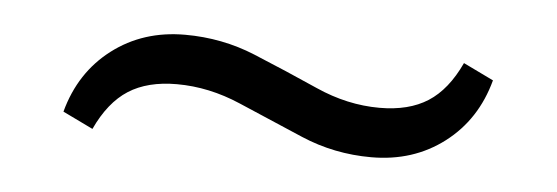

<svg xmlns="http://www.w3.org/2000/svg" viewBox="-25 -439 569 196"><g transform="rotate(5 259.0 -341.0)"><path d="M359 -287Q321 -287 287 -301.5Q253 -316 220.5 -330Q188 -344 155 -344Q125 -344 105.5 -331.5Q86 -319 73 -291L42 -306Q53 -347 84.5 -371Q116 -395 159 -395Q197 -395 231 -381Q265 -367 297.5 -352.5Q330 -338 363 -338Q393 -338 412.5 -350.5Q432 -363 445 -391L476 -376Q465 -335 433.5 -311Q402 -287 359 -287Z"/></g></svg>

Font: Platypi
Style: Regular
Weight: 400
Designer: David Sargent
Foundry: Bolt Cutter Type
Version: Version 1.200; ttfautohint (v1.8.4.7-5d5b)